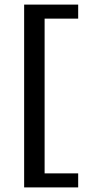

<svg xmlns="http://www.w3.org/2000/svg" viewBox="-20 -765 451 835"><path d="M320 -11V50H85V-745H320V-684H174V-11Z"/></svg>

Font: Narnoor
Style: Bold
Weight: 700
Designer: S. Sridhar Murthy
Foundry: SIL International
Version: Version 3.000